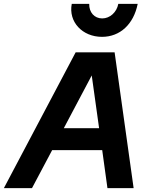

<svg xmlns="http://www.w3.org/2000/svg" viewBox="-53 -970 774 990"><path d="M-33 0H112L216 -196H474L501 0H636L538 -700H337ZM473 -780C566 -780 636 -845 657 -950H557C549 -907 514 -875 474 -875C434 -875 406 -906 407 -950H317C299 -858 371 -780 473 -780ZM276 -309 420 -581 458 -309Z"/></svg>

Font: Uncut Sans
Style: Bold Italic
Weight: 700
Italic angle: -11°
Designer: Kasper Nordkvist
Foundry: UNCUT.wtf
Version: Version 1.304;Glyphs 3.2 (3246)